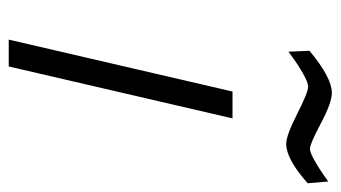

<svg xmlns="http://www.w3.org/2000/svg" viewBox="-186 -576 762 429"><g transform="rotate(90 194.5 -361.0)"><path d="M385 -714 371 -704C361.7 -697.3 350.8 -690.5 338.5 -683.5C326.2 -676.5 317.3 -673 312 -673C304.7 -673 285.7 -681.2 255 -697.5C224.3 -713.8 201.7 -722 187 -722C164.3 -722 133 -705.3 93 -672L95 -625L110 -636C120 -643.3 131.5 -650.7 144.5 -658C157.5 -665.3 167 -669 173 -669C181.7 -669 202 -660.8 234 -644.5C266 -628.2 288.3 -620 301 -620C323.7 -620 353 -636 389 -668ZM128 0 244 -500H184L68 0Z"/></g></svg>

Font: RazerF5 Light
Style: Italic
Weight: 300
Foundry: Razer Inc.
Version: Version 2